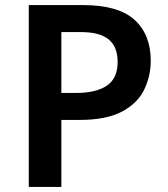

<svg xmlns="http://www.w3.org/2000/svg" viewBox="-20 -734 659 754"><path d="M306 -714Q445 -714 508.5 -656Q572 -598 572 -496Q572 -435 546 -381.5Q520 -328 458.5 -295.5Q397 -263 292 -263H221V0H93V-714ZM298 -608H221V-369H279Q357 -369 399.5 -397.5Q442 -426 442 -491Q442 -550 407 -579Q372 -608 298 -608Z"/></svg>

Font: Noto Sans SemiBold
Style: Regular
Weight: 600
Designer: Monotype Design Team
Foundry: Monotype Imaging Inc.
Version: Version 2.007